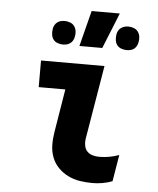

<svg xmlns="http://www.w3.org/2000/svg" viewBox="-54 -807 708 862"><g transform="rotate(5 300.0 -376.5)"><path d="M395 8Q365 8 337 3.5Q309 -1 284 -13.5Q259 -26 240 -45.5Q221 -65 211 -91Q201 -117 200.5 -146Q200 -175 205 -205L237 -400H117V-520H403L347 -185Q345 -170 348 -155Q351 -140 361 -130Q371 -120 385 -116Q399 -112 415 -112Q437 -112 460 -116Q483 -120 504 -128L484 -8Q463 0 440 4Q417 8 395 8ZM495 -600Q483 -600 471 -604.5Q459 -609 452 -618.5Q445 -628 443.5 -640.5Q442 -653 444 -666Q445 -674 449.5 -682.5Q454 -691 462 -696.5Q470 -702 478 -704Q486 -706 495 -706Q507 -706 519 -701.5Q531 -697 538 -687.5Q545 -678 547 -665.5Q549 -653 546 -640Q545 -632 540.5 -623.5Q536 -615 529 -609.5Q522 -604 513 -602Q504 -600 495 -600ZM208 -600Q196 -600 184 -604.5Q172 -609 165 -618.5Q158 -628 156.5 -640.5Q155 -653 157 -666Q158 -674 162.5 -682.5Q167 -691 174.5 -696.5Q182 -702 190.5 -704Q199 -706 208 -706Q220 -706 232 -701.5Q244 -697 251 -687.5Q258 -678 260 -665.5Q262 -653 259 -640Q258 -632 253.5 -623.5Q249 -615 241.5 -609.5Q234 -604 225.5 -602Q217 -600 208 -600ZM283 -600 324 -761H451L386 -600Z"/></g></svg>

Font: Iosevka Heavy Extended Oblique
Style: Regular
Weight: 900
Width: 7
Italic angle: -9°
Monospace: yes
Designer: Belleve Invis
Foundry: Belleve Invis
Version: Version 32.5.0; ttfautohint (v1.8.4)